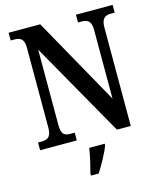

<svg xmlns="http://www.w3.org/2000/svg" viewBox="-134 -810 943 1127"><g transform="rotate(-15 337.5 -246.5)"><path d="M27 0H250V-47H227C190 -47 169 -55 169 -116V-573L494 0H578V-598C578 -655 602 -667 636 -667H659V-714H436V-667H458C491 -667 516 -656 516 -602V-183L219 -714H27V-667H49C81 -667 108 -659 108 -602V-116C108 -55 82 -47 45 -47H27ZM277 208V221H324C351 179 388 113 403 71V61H309C303 107 288 166 277 208Z"/></g></svg>

Font: Noto Serif Georgian Condensed SemiBold
Style: Regular
Weight: 600
Width: 3
Designer: Monotype Design Team, Akaki Razmadze
Foundry: Google LLC
Version: Version 2.003